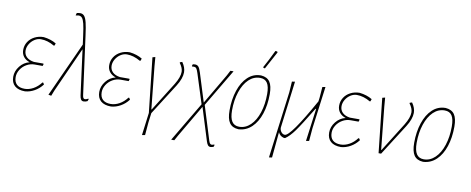

<svg xmlns="http://www.w3.org/2000/svg" viewBox="-72 -1039 3838 1565"><g transform="rotate(10 1846.5 -256.5)"><path d="M330 -424 323 -405 317 -404Q261 -437 206 -437Q179 -437 154 -421Q129 -405 113.5 -379Q98 -353 98 -325Q98 -293 119.5 -272Q141 -251 181 -245H259L262 -241L257 -225H190Q155 -225 124 -207Q93 -189 74.5 -159.5Q56 -130 56 -98Q56 -58 78.5 -37Q101 -16 144 -16Q180 -16 215.5 -35.5Q251 -55 279 -92H285L294 -78Q267 -42 229 -20.5Q191 1 151 4Q95 4 65.5 -22Q36 -48 36 -97Q36 -144 68 -184.5Q100 -225 148 -236Q114 -247 96 -270.5Q78 -294 78 -326Q78 -363 97 -393Q116 -423 150 -440.5Q184 -458 225 -458Q286 -451 330 -424Z M674 -24 667 -6Q651 2 635 2Q621 2 613.5 -9Q606 -20 603 -42L554 -413H552L386 -44L368 2L344 -2L549 -453L539 -527Q531 -589 523 -621.5Q515 -654 504 -667.5Q493 -681 475 -681Q469 -681 451 -677V-681L456 -698Q471 -702 484 -702Q505 -702 518 -687Q531 -672 540 -636Q549 -600 558 -531L623 -49Q625 -33 629.5 -25.5Q634 -18 643 -18Q654 -18 670 -27Z M1042 -424 1035 -405 1029 -404Q973 -437 918 -437Q891 -437 866 -421Q841 -405 825.5 -379Q810 -353 810 -325Q810 -293 831.5 -272Q853 -251 893 -245H971L974 -241L969 -225H902Q867 -225 836 -207Q805 -189 786.5 -159.5Q768 -130 768 -98Q768 -58 790.5 -37Q813 -16 856 -16Q892 -16 927.5 -35.5Q963 -55 991 -92H997L1006 -78Q979 -42 941 -20.5Q903 1 863 4Q807 4 777.5 -22Q748 -48 748 -97Q748 -144 780 -184.5Q812 -225 860 -236Q826 -247 808 -270.5Q790 -294 790 -326Q790 -363 809 -393Q828 -423 862 -440.5Q896 -458 937 -458Q998 -451 1042 -424Z M1360 -258 1196 0 1186 79 1177 185 1152 189 1176 2 1126 -450 1149 -456 1155 -382 1191 -30H1194L1343 -268Q1381 -330 1381 -374Q1381 -406 1353 -444L1354 -449L1372 -455Q1401 -414 1401 -373Q1401 -323 1360 -258Z M1725 168Q1732 168 1745 163L1749 166L1744 182Q1729 188 1718 188Q1705 188 1697 178.5Q1689 169 1682 147L1598 -123L1442 143L1419 185H1393L1587 -142L1509 -387Q1500 -415 1492.5 -424Q1485 -433 1473 -433Q1464 -433 1458 -432L1455 -436L1460 -451Q1474 -453 1478 -453Q1497 -453 1507.5 -440.5Q1518 -428 1528 -396L1602 -159L1749 -410L1771 -452H1797L1613 -142L1700 138Q1705 154 1710.5 161Q1716 168 1725 168Z M2025 -458Q2075 -454 2097.5 -421Q2120 -388 2120 -320Q2120 -229 2096 -156.5Q2072 -84 2027 -41Q1982 2 1921 6H1916Q1866 3 1843 -30.5Q1820 -64 1820 -134Q1820 -225 1844.5 -298.5Q1869 -372 1914 -414.5Q1959 -457 2020 -458ZM1840 -137Q1840 -75 1859.5 -45Q1879 -15 1920 -15Q1972 -15 2013 -54.5Q2054 -94 2076.5 -163Q2099 -232 2099 -317Q2099 -379 2080 -408Q2061 -437 2020 -437Q1967 -437 1926.5 -398Q1886 -359 1863 -290.5Q1840 -222 1840 -137ZM2109 -675 2122 -671 2123 -665Q2100 -622 2045 -521L2040 -520L2028 -526Q2062 -586 2104 -674Z M2557 -456 2511 -106 2502 0 2477 4 2513 -267H2508Q2420 -122 2381 -68Q2342 -14 2305 11H2294Q2260 2 2248 -28L2228 185L2203 189L2274 -362L2280 -452L2305 -456L2257 -75Q2256 -72 2256 -66Q2256 -46 2268.5 -30.5Q2281 -15 2298 -15Q2345 -15 2521 -331L2525 -362L2532 -452Z M2945 -424 2938 -405 2932 -404Q2876 -437 2821 -437Q2794 -437 2769 -421Q2744 -405 2728.5 -379Q2713 -353 2713 -325Q2713 -293 2734.5 -272Q2756 -251 2796 -245H2874L2877 -241L2872 -225H2805Q2770 -225 2739 -207Q2708 -189 2689.5 -159.5Q2671 -130 2671 -98Q2671 -58 2693.5 -37Q2716 -16 2759 -16Q2795 -16 2830.5 -35.5Q2866 -55 2894 -92H2900L2909 -78Q2882 -42 2844 -20.5Q2806 1 2766 4Q2710 4 2680.5 -22Q2651 -48 2651 -97Q2651 -144 2683 -184.5Q2715 -225 2763 -236Q2729 -247 2711 -270.5Q2693 -294 2693 -326Q2693 -363 2712 -393Q2731 -423 2765 -440.5Q2799 -458 2840 -458Q2901 -451 2945 -424Z M3303 -373Q3303 -323 3262 -258L3098 0H3077L3028 -450L3051 -456L3057 -382L3093 -30H3096L3245 -268Q3283 -330 3283 -374Q3283 -406 3255 -444L3256 -449L3274 -455Q3303 -414 3303 -373Z M3553 -458Q3603 -454 3625.5 -421Q3648 -388 3648 -320Q3648 -229 3624 -156.5Q3600 -84 3555 -41Q3510 2 3449 6H3444Q3394 3 3371 -30.5Q3348 -64 3348 -134Q3348 -225 3372.5 -298.5Q3397 -372 3442 -414.5Q3487 -457 3548 -458ZM3368 -137Q3368 -75 3387.5 -45Q3407 -15 3448 -15Q3500 -15 3541 -54.5Q3582 -94 3604.5 -163Q3627 -232 3627 -317Q3627 -379 3608 -408Q3589 -437 3548 -437Q3495 -437 3454.5 -398Q3414 -359 3391 -290.5Q3368 -222 3368 -137Z"/></g></svg>

Font: Luna Sans Thin
Style: Italic
Weight: 250
Italic angle: -7°
Designer: Juan Pablo del Peral
Foundry: Huerta Tipografica
Version: Version 2.001; ttfautohint (v1.5)